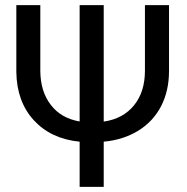

<svg xmlns="http://www.w3.org/2000/svg" viewBox="-20 -731 732 751"><path d="M385.7 -710.9H291.5V-255.9C243.2 -264.2 205.6 -285.6 178.7 -320.8C151.9 -355.5 138.2 -399.4 137.7 -452.6V-710.9H43.9V-449.2C44.9 -372.1 67.9 -309.1 112.3 -260.7C156.7 -212.4 216.3 -184.1 291.5 -176.8V0H385.7V-176.8C437.5 -181.6 482.9 -196.3 521.5 -220.2C598.6 -268.1 641.1 -349.6 641.1 -453.1V-710.9H546.9V-454.6C546.9 -399.4 532.7 -354 504.4 -319.3C476.1 -284.2 436.5 -262.7 385.7 -255.4Z"/></svg>

Font: Roboto
Style: Regular
Weight: 400
Designer: Google
Version: Version 2.137; 2017